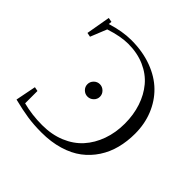

<svg xmlns="http://www.w3.org/2000/svg" viewBox="-178 -884 1070 1070"><g transform="rotate(45 357.0 -349.5)"><path d="M58.1 -22 82 -143.1 106.9 -138.2V-41Q179.2 -22 259.8 -22Q335 -22 395.8 -47.1Q456.5 -72.3 496.6 -116.7Q536.6 -161.1 558.3 -221.9Q580.1 -282.7 580.1 -354Q580.1 -423.3 560.3 -482.9Q540.5 -542.5 503.4 -586.9Q466.3 -631.3 408.7 -656.7Q351.1 -682.1 278.8 -682.1Q219.7 -682.1 139.2 -655.8L100.1 -559.1L75.2 -564L100.1 -707L126 -702.1L124 -683.1Q207 -709 276.9 -709Q366.2 -709 439 -681.9Q511.7 -654.8 559.8 -607.4Q607.9 -560.1 634 -495.4Q660.2 -430.7 660.2 -355Q660.2 -293.5 646.2 -239.3Q632.3 -185.1 602.3 -139.2Q572.3 -93.3 528.8 -60.3Q485.4 -27.3 423.3 -8.8Q361.3 9.8 286.1 9.8Q225.1 9.8 174.8 2.2Q124.5 -5.4 58.1 -22ZM291.5 -327.4Q276.9 -341.8 276.9 -361.8Q276.9 -381.8 291.5 -396.5Q306.2 -411.1 326.2 -411.1Q346.2 -411.1 361.1 -396.5Q376 -381.8 376 -361.8Q376 -341.8 361.1 -327.4Q346.2 -313 326.2 -313Q306.2 -313 291.5 -327.4Z"/></g></svg>

Font: Dehuti Alt
Style: Book
Weight: 400
Version: Version 1.2